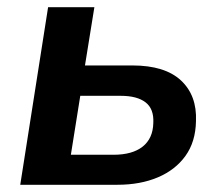

<svg xmlns="http://www.w3.org/2000/svg" viewBox="-20 -511 611 531"><path d="M36 0 113 -491H241L215 -330H346Q436 -330 480.5 -288.5Q525 -247 522 -176Q521 -119 493 -80Q465 -41 416.5 -20.5Q368 0 305 0ZM176 -83H294Q346 -83 374.5 -105.5Q403 -128 404 -171Q406 -210 382.5 -228Q359 -246 314 -246H202Z"/></svg>

Font: Nunito Sans 11pt
Style: Bold Italic
Weight: 700
Italic angle: -9°
Version: Version 3.101;gftools[0.9.27]